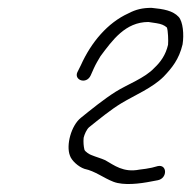

<svg xmlns="http://www.w3.org/2000/svg" viewBox="-20 -739 487 489"><path d="M177 -555C168 -535 200 -523 211 -547L219 -565C224 -576 230 -586 236 -596C266 -636 299 -683 358 -683L378 -680C391 -678 398 -675 405 -669C408 -662 409 -635 408 -625C402 -599 389 -581 373 -566C349 -540 304 -524 274 -505C244 -486 212 -460 186 -439C161 -419 148 -369 158 -343C162 -330 180 -314 195 -309C223 -303 243 -286 269 -276C295 -266 336 -271 366 -277L382 -280C407 -285 406 -321 382 -316L367 -312C357 -310 346 -308 335 -307C294 -299 271 -318 248 -331C237 -336 225 -339 213 -344C209 -345 196 -353 195 -358C193 -366 192 -377 193 -388C195 -397 201 -410 207 -415C232 -435 261 -459 289 -476C324 -497 368 -515 397 -544C418 -566 436 -588 445 -626C449 -651 446 -684 435 -696C420 -712 397 -716 366 -719C343 -719 326 -715 307 -705C254 -681 212 -631 186 -573Z"/></svg>

Font: Stray Cat
Style: SuExtObl
Weight: 400
Version: Version 1.0